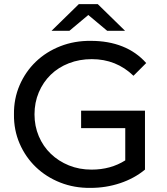

<svg xmlns="http://www.w3.org/2000/svg" viewBox="-20 -907 812 935"><path d="M375 -368H686V-81Q634 -38 565 -15Q496 8 421 8Q342 9 273.5 -18Q205 -45 154.5 -93.5Q104 -142 75.5 -208Q47 -274 48 -350Q47 -426 75.5 -492Q104 -558 154.5 -606.5Q205 -655 274 -682Q343 -709 423 -708Q508 -708 576 -681Q644 -654 692 -600L630 -538Q546 -619 427 -619Q367 -619 315.5 -599Q264 -579 227 -543Q190 -507 169 -457.5Q148 -408 148 -350Q148 -293 169 -243.5Q190 -194 227.5 -158Q265 -122 315.5 -101.5Q366 -81 426 -81Q519 -81 590 -126V-283H375ZM502 -757 410 -834 318 -757H231L364 -887H456L589 -757Z"/></svg>

Font: CMG Sans Medium
Style: Regular
Weight: 500
Designer: Julieta Ulanovsky
Foundry: Julieta Ulanovsky
Version: Version 7.200